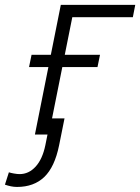

<svg xmlns="http://www.w3.org/2000/svg" viewBox="-88 -548 571 782"><path d="M453.1 -478H206.5L110.8 0H54.2L159.7 -528.3H462.9ZM309.1 -274.9H30.3L40.5 -324.7H319.3ZM174.8 -65.9 152.8 43.5Q134.8 132.3 92.3 172.9Q49.8 213.4 -18.6 213.4Q-31.2 213.4 -43.2 210.9Q-55.2 208.5 -67.9 204.1L-51.8 153.8Q-44.9 156.2 -31.2 158.7Q-17.6 161.1 -8.3 161.1Q29.3 161.1 57.1 130.6Q85 100.1 96.7 43.5L118.7 -65.9Z"/></svg>

Font: Franko
Style: Light Italic
Weight: 300
Designer: Google
Version: Version 1.200310; 2013